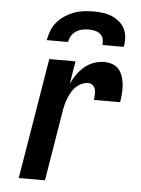

<svg xmlns="http://www.w3.org/2000/svg" viewBox="-53 -782 606 824"><g transform="rotate(5 250.0 -370.0)"><path d="M59 0 145 -520H258L242 -422Q251 -442 264.5 -461.5Q278 -481 296 -496.5Q314 -512 336.5 -520Q359 -528 381 -528Q400 -528 417 -522Q434 -516 445 -502.5Q456 -489 461.5 -472Q467 -455 468.5 -436.5Q470 -418 468.5 -399.5Q467 -381 464 -362H351Q352 -373 353 -384.5Q354 -396 351.5 -406.5Q349 -417 340.5 -424.5Q332 -432 321 -432Q307 -432 292.5 -425.5Q278 -419 267 -408Q256 -397 248.5 -383.5Q241 -370 235.5 -355.5Q230 -341 226.5 -326.5Q223 -312 221 -298L172 0ZM127 -600Q131 -621 138.5 -641Q146 -661 160.5 -678Q175 -695 194 -707.5Q213 -720 233 -727.5Q253 -735 274 -737.5Q295 -740 316 -740Q337 -740 357 -737.5Q377 -735 395 -727.5Q413 -720 428 -707.5Q443 -695 451.5 -678Q460 -661 461.5 -641Q463 -621 459 -600H367Q369 -614 365.5 -626.5Q362 -639 352.5 -647Q343 -655 330 -658Q317 -661 303 -661Q289 -661 275 -658Q261 -655 248.5 -647Q236 -639 228.5 -626.5Q221 -614 219 -600Z"/></g></svg>

Font: Iosevka Oblique
Style: Bold
Weight: 700
Italic angle: -9°
Monospace: yes
Designer: Belleve Invis
Foundry: Belleve Invis
Version: Version 32.5.0; ttfautohint (v1.8.4)